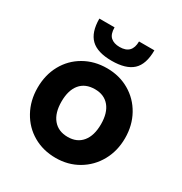

<svg xmlns="http://www.w3.org/2000/svg" viewBox="-166 -820 903 952"><g transform="rotate(30 285.5 -343.5)"><path d="M35 -247Q35 -321 67 -379Q99 -437 156.5 -470Q214 -503 286 -503Q357 -503 414 -470Q471 -437 503.5 -378.5Q536 -320 536 -247Q536 -174 503.5 -115.5Q471 -57 414 -23.5Q357 10 286 10Q214 10 157 -23Q100 -56 67.5 -115Q35 -174 35 -247ZM398 -247Q398 -312 368.5 -347.5Q339 -383 286 -383Q231 -383 201.5 -347.5Q172 -312 172 -247Q172 -182 202 -146Q232 -110 286 -110Q339 -110 368.5 -146Q398 -182 398 -247ZM129 -697H216Q216 -658 234.5 -641.5Q253 -625 286 -625Q356 -625 356 -697H444Q444 -617 405.5 -581.5Q367 -546 286 -546Q204 -546 166.5 -582.5Q129 -619 129 -697Z"/></g></svg>

Font: Hanken Grotesk ExtraBold
Style: Regular
Weight: 800
Designer: Alfredo Marco Pradil
Foundry: Hanken Design Co.
Version: Version 3.014